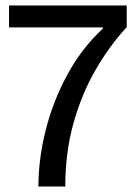

<svg xmlns="http://www.w3.org/2000/svg" viewBox="-20 -680 502 700"><path d="M120 0Q120 -98 146 -203Q172 -308 224 -405Q276 -502 355 -576V-580H13V-660H442V-581Q379 -513 328 -424.5Q277 -336 247.5 -229.5Q218 -123 218 0Z"/></svg>

Font: Bricolage Grotesque 48pt
Style: Regular
Weight: 400
Designer: Mathieu Triay
Foundry: Atelier Triay
Version: Version 1.000; ttfautohint (v1.8.4.7-5d5b);gftools[0.9.32]